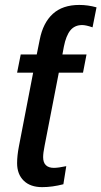

<svg xmlns="http://www.w3.org/2000/svg" viewBox="-20 -749 411 778"><path d="M150.9 9.3Q103 9.3 76.2 -16.8Q49.3 -43 49.3 -87.9Q49.3 -118.2 56.6 -155.8L114.3 -454.6H49.3L64 -528.3H128.9L141.1 -588.9Q154.3 -656.2 193.8 -692.6Q233.4 -729 301.3 -729Q336.4 -729 371.1 -719.2L355 -638.2Q328.1 -647.5 313 -647.5Q282.7 -647.5 265.1 -626Q247.6 -604.5 238.8 -560.1L232.9 -528.3H330.6L316.4 -454.6H218.3L160.6 -157.7Q154.8 -128.9 154.8 -112.3Q154.8 -90.3 166 -79.6Q177.2 -68.8 198.2 -68.8Q216.3 -68.8 248.5 -75.7L236.8 -2.4Q191.4 9.3 150.9 9.3Z"/></svg>

Font: Arimo Medium
Style: Italic
Weight: 500
Italic angle: -12°
Designer: Steve Matteson
Foundry: Monotype Imaging Inc.
Version: Version 1.33